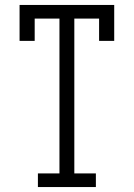

<svg xmlns="http://www.w3.org/2000/svg" viewBox="-20 -755 540 775"><path d="M133 0V-55H220V-680H120V-590H59V-735H441V-590H380V-680H280V-55H367V0Z"/></svg>

Font: Iosevka Slab Light
Style: Regular
Weight: 300
Monospace: yes
Designer: Belleve Invis
Foundry: Belleve Invis
Version: Version 11.1.0; ttfautohint (v1.8.3)